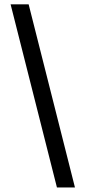

<svg xmlns="http://www.w3.org/2000/svg" viewBox="-20 -747 392 877"><path d="M28.4 -727.3H110.8L322.4 109.4H240.1Z"/></svg>

Font: Interface
Style: Regular
Weight: 400
Designer: Rasmus Andersson
Foundry: rsms
Version: Version 1.8